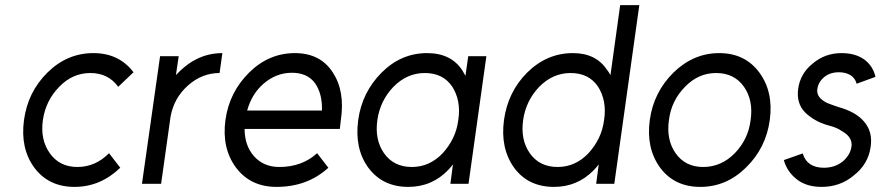

<svg xmlns="http://www.w3.org/2000/svg" viewBox="-20 -720 3449 752"><path d="M346 -512Q243 -512 166 -436Q89 -360 74 -250Q59 -139 114 -64Q170 12 272 12Q373 12 451 -63L407 -120Q354 -66 283 -66Q213 -66 175 -120Q137 -173 148 -250Q159 -326 212 -380Q264 -434 334 -434Q404 -434 443 -380L503 -437Q446 -512 346 -512Z M607 -500 536 0H611L648 -263Q661 -336 716 -385Q771 -434 840 -434L851 -512Q795 -512 747 -487Q717 -472 687 -444Q683 -440 678.5 -435.5Q674 -431 669 -426L680 -500Z M1311 -215 1315 -250Q1332 -363 1283 -437Q1234 -512 1135 -512Q1033 -512 956 -436Q878 -359 863 -250Q848 -140 904 -64Q961 12 1063 12Q1184 12 1266 -63L1222 -120Q1163 -66 1074 -66Q1012 -66 974 -109Q956 -130 947 -156.5Q938 -183 938 -215ZM1123 -435Q1184 -435 1214 -394Q1243 -352 1241 -287H948Q966 -352 1012 -392Q1062 -435 1123 -435Z M1814 -500 1803 -423Q1800 -428 1797 -433.5Q1794 -439 1791 -444Q1747 -512 1653 -512Q1551 -512 1475 -436Q1398 -359 1383 -250Q1368 -139 1422 -64Q1478 12 1579 12Q1673 12 1737 -56Q1741 -60 1745.5 -65.5Q1750 -71 1754 -76L1744 0H1815L1885 -500ZM1644 -434Q1715 -434 1751 -381Q1768 -355 1774.5 -322Q1781 -289 1775 -250Q1770 -211 1754 -178.5Q1738 -146 1713 -119Q1662 -66 1593 -66Q1522 -66 1484 -120Q1447 -173 1458 -250Q1469 -326 1521 -380Q1574 -434 1644 -434Z M2215 -434Q2145 -434 2092 -380Q2040 -326 2029 -250Q2018 -173 2055 -120Q2093 -66 2164 -66Q2233 -66 2284 -119Q2309 -146 2325 -178.5Q2341 -211 2346 -250Q2352 -289 2345.5 -322Q2339 -355 2322 -381Q2286 -434 2215 -434ZM2224 -512Q2314 -512 2357 -447Q2361 -443 2364 -437.5Q2367 -432 2371 -426L2409 -700H2484L2386 0H2315L2325 -76Q2321 -71 2316 -65Q2311 -59 2306 -54Q2242 12 2150 12Q2048 12 1993 -64Q1939 -140 1954 -250Q1969 -360 2045 -436Q2122 -512 2224 -512Z M2785 -434Q2856 -434 2894 -380Q2931 -327 2920 -250Q2915 -211 2899.5 -179Q2884 -147 2858 -120Q2805 -66 2734 -66Q2664 -66 2626 -120Q2589 -173 2600 -250Q2605 -289 2621 -321.5Q2637 -354 2663 -380Q2715 -434 2785 -434ZM2797 -512Q2696 -512 2618 -436Q2540 -359 2525 -250Q2510 -140 2565 -64Q2621 12 2723 12Q2825 12 2902 -64Q2980 -140 2995 -250Q3010 -360 2954 -436Q2898 -512 2797 -512Z M3409 -419Q3399 -462 3365 -487Q3330 -512 3276 -512Q3211 -512 3163 -471Q3114 -432 3106 -371Q3099 -316 3132 -281Q3149 -264 3172 -250.5Q3195 -237 3224 -229Q3240 -225 3252.5 -220Q3265 -215 3275 -208Q3320 -184 3315 -146Q3310 -112 3280 -87Q3249 -63 3207 -63Q3141 -63 3124 -119L3050 -93Q3063 -46 3103 -16Q3140 12 3198 12Q3270 12 3323 -32Q3381 -77 3390 -145Q3399 -204 3364 -244Q3332 -282 3263 -301Q3251 -305 3240 -309Q3229 -313 3219 -317Q3177 -338 3181 -370Q3185 -399 3208 -418Q3231 -437 3266 -437Q3293 -437 3312 -425Q3330 -413 3335 -392Z"/></svg>

Font: Unageo
Style: Regular-Italic
Weight: 400
Designer: Richard Sepsi
Foundry: Richard Sepsi
Version: Version 2.000